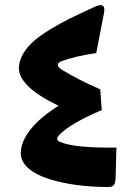

<svg xmlns="http://www.w3.org/2000/svg" viewBox="-20 -729 522 749"><path d="M218.3 -173.8C200.2 -179.2 198.2 -189.5 212.4 -204.1C242.2 -233.9 297.4 -265.6 377 -299.8C376.5 -308.1 375.5 -316.4 375 -325.7C373.5 -343.3 371.6 -368.7 371.1 -380.4C313.5 -405.3 263.2 -431.2 220.7 -457.5C201.2 -469.2 200.7 -483.4 220.2 -490.2C254.9 -503.4 299.8 -513.7 355.5 -522L385.7 -678.2C391.6 -710.9 377.4 -716.3 344.7 -700.2C309.6 -684.1 279.3 -669.9 254.4 -657.7C229.5 -645.5 203.1 -630.9 176.3 -614.7C149.4 -598.1 127.4 -582.5 110.8 -567.9C77.6 -538.1 53.7 -500.5 53.7 -463.4C53.7 -415 105.5 -365.7 208.5 -316.4C115.2 -258.3 61 -191.9 61 -131.3C61 -86.9 104.5 -51.8 170.9 -30.8C236.8 -9.8 316.9 0.5 400.9 0.5C424.3 0.5 430.7 -8.3 431.2 -41.5L434.1 -153.3C328.1 -151.9 256.3 -158.7 218.3 -173.8Z"/></svg>

Font: Sahel
Style: Bold
Weight: 700
Foundry: Saber Rastikerdar (saber.rastikerdar@gmail.com)
Version: Version 3.4.0